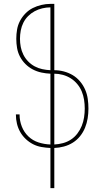

<svg xmlns="http://www.w3.org/2000/svg" viewBox="-20 -755 540 990"><path d="M240 215V8Q217 7 194 3Q171 -1 150.5 -11.5Q130 -22 113 -38Q96 -54 84.5 -74Q73 -94 67.5 -117Q62 -140 62 -163V-165H81V-163Q81 -132 92.5 -102.5Q104 -73 126.5 -51.5Q149 -30 179 -20.5Q209 -11 240 -10V-375Q217 -376 193.5 -381Q170 -386 149 -397Q128 -408 111 -425Q94 -442 83 -463Q72 -484 68 -507.5Q64 -531 64 -555Q64 -579 68 -602.5Q72 -626 83 -647Q94 -668 111 -685.5Q128 -703 149 -713.5Q170 -724 193.5 -729.5Q217 -735 240 -735H260V-393Q285 -393 309.5 -386.5Q334 -380 355 -367.5Q376 -355 392.5 -335.5Q409 -316 419 -293Q429 -270 432.5 -245Q436 -220 436 -195Q436 -170 432 -145Q428 -120 418.5 -96.5Q409 -73 393 -53Q377 -33 355.5 -19.5Q334 -6 309.5 0.5Q285 7 260 8V215ZM240 -393V-717Q219 -717 198 -712Q177 -707 158.5 -697Q140 -687 125 -672Q110 -657 100.5 -638Q91 -619 87 -597.5Q83 -576 83 -555Q83 -534 87 -513Q91 -492 100.5 -473Q110 -454 125 -438.5Q140 -423 158.5 -413Q177 -403 198 -398.5Q219 -394 240 -393ZM260 -10Q282 -11 304.5 -17Q327 -23 346 -35.5Q365 -48 379 -66.5Q393 -85 401.5 -106Q410 -127 413.5 -150Q417 -173 417 -195Q417 -218 413.5 -240.5Q410 -263 401.5 -283.5Q393 -304 378.5 -321.5Q364 -339 345 -351Q326 -363 304 -369Q282 -375 260 -375Z"/></svg>

Font: Iosevka Thin
Style: Regular
Weight: 100
Monospace: yes
Designer: Belleve Invis
Foundry: Belleve Invis
Version: Version 32.5.0; ttfautohint (v1.8.4)